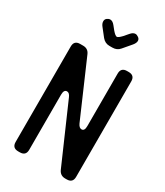

<svg xmlns="http://www.w3.org/2000/svg" viewBox="-226 -1012 957 1113"><g transform="rotate(30 252.5 -456.0)"><path d="M90 9H101Q141 9 141 -31V-400Q141 -434 162 -434Q178 -434 188 -410L358 -21Q372 9 404 9H415Q455 9 455 -31V-670Q455 -710 415 -710H404Q364 -710 364 -670V-318Q364 -285 344 -285Q328 -285 317 -309L156 -680Q143 -710 110 -710H90Q50 -710 50 -670V-31Q50 9 90 9ZM193 -809Q213 -785 242 -785H262Q293 -785 311 -807L357 -861Q371 -878 371 -892Q371 -905 359.5 -913Q348 -921 339 -921Q323 -921 308 -903L283 -874Q262 -852 253 -852Q243 -852 223 -875L202 -901Q187 -920 171 -920Q161 -920 150.5 -912.5Q140 -905 140 -891Q140 -876 152 -861Z"/></g></svg>

Font: WDXL Lubrifont TC
Style: Regular
Weight: 400
Designer: [WDXL Lubrifont] Copyright 2020-2022 (c) NightFurySL2001, Skr-ZERO; [ZCOOL QingKe HuangYou] Copyright 2018-2022 (c) The 
Version: Version 2.001;hotconv 1.1.1;makeotfexe 2.6.0